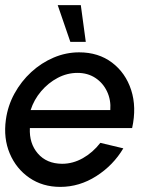

<svg xmlns="http://www.w3.org/2000/svg" viewBox="-28 -719 608 752"><path d="M208 13Q139 13 87.2 -22.5Q35.5 -58 10.2 -117.8Q-15 -177.5 -5 -250Q2.5 -305 28.8 -352.8Q55 -400.5 94.5 -436.8Q134 -473 182.2 -493.5Q230.5 -514 282 -514Q357.5 -514 410.8 -473.8Q464 -433.5 485.8 -366.2Q507.5 -299 489.5 -217.5H89Q86 -157.5 120.2 -117.8Q154.5 -78 215 -77.5Q257.5 -77.5 296.5 -99.5Q335.5 -121.5 365 -159.5L455 -138Q415.5 -71.5 349.2 -29.2Q283 13 208 13ZM92 -288H404Q407 -327.5 391.2 -360.8Q375.5 -394 345.5 -413.8Q315.5 -433.5 275.5 -433.5Q235 -433.5 198 -414Q161 -394.5 133 -361.5Q105 -328.5 92 -288ZM198 -699H288.5L308 -555H247.5Z"/></svg>

Font: Urbanist Medium
Style: Italic
Weight: 500
Italic angle: -8°
Designer: Corey Hu
Foundry: Corey Hu
Version: Version 1.330; ttfautohint (v1.8.4.7-5d5b)